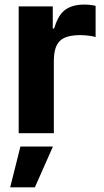

<svg xmlns="http://www.w3.org/2000/svg" viewBox="-20 -573 449 826"><path d="M207 -545.5V-450.3H212.7Q220.2 -475.5 230.5 -494.9Q240.8 -514.2 256 -527.2Q271.3 -540.1 292.8 -546.7Q314.3 -553.3 343.8 -553.3Q355.1 -553.3 368.1 -551.8Q381 -550.4 391.3 -547.9V-413.7Q386 -415.5 378.4 -416.9Q370.7 -418.3 362 -419.4Q353.3 -420.5 344.3 -421.2Q335.2 -421.9 327.4 -421.9Q295.8 -421.9 273.8 -416.2Q251.8 -410.5 237.9 -397.2Q224.1 -383.9 217.9 -362.2Q211.6 -340.6 211.6 -308.6V0H60.4V-545.5ZM23.8 233 67.8 57.5H207.7L130 233Z"/></svg>

Font: Cannonade
Style: Bold
Weight: 700
Designer: Rasmus Andersson
Foundry: rsms
Version: Version 3.012;git-f93a4a705